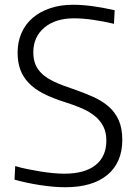

<svg xmlns="http://www.w3.org/2000/svg" viewBox="-20 -775 571 807"><path d="M254 12Q207 12 148.5 3Q90 -6 41 -20L44 -77Q67 -70 94 -64.5Q121 -59 148.5 -54.5Q176 -50 202 -47.5Q228 -45 251 -45Q336 -45 381.5 -81Q427 -117 427 -184Q427 -218 414.5 -243Q402 -268 379.5 -286.5Q357 -305 325.5 -319Q294 -333 255 -345Q201 -362 163 -381.5Q125 -401 101 -426Q77 -451 65.5 -482Q54 -513 54 -554Q54 -599 70.5 -636.5Q87 -674 117.5 -700Q148 -726 191 -740.5Q234 -755 287 -755Q361 -755 462 -732L459 -675Q412 -686 369 -692Q326 -698 291 -698Q213 -698 166.5 -659Q120 -620 120 -555Q120 -526 129 -504Q138 -482 157.5 -464Q177 -446 209 -431Q241 -416 287 -401Q334 -385 372.5 -367.5Q411 -350 438 -326Q465 -302 479.5 -268.5Q494 -235 494 -187Q494 -92 431.5 -40Q369 12 254 12Z"/></svg>

Font: Encode Sans Narrow
Style: Light
Weight: 300
Designer: Pablo Impallari, Andres Torresi
Foundry: Pablo Impallari, Andres Torresi
Version: Version 1.000; ttfautohint (v1.00) -l 8 -r 50 -G 200 -x 14 -